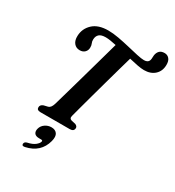

<svg xmlns="http://www.w3.org/2000/svg" viewBox="-236 -908 1191 1305"><g transform="rotate(30 359.0 -255.5)"><path d="M336 -89Q332 -74 335.2 -67Q338.5 -60 348.5 -57L381.5 -49.5Q400.5 -41 399.5 -26Q398.5 0 366.5 0H135.5Q107.5 0 108 -23Q108.5 -42.5 132 -51L163.5 -58.5Q184 -63.5 195 -99Q202 -123.5 216.8 -175Q231.5 -226.5 250.2 -292Q269 -357.5 288 -426Q307 -494.5 323.8 -553.8Q340.5 -613 351 -651Q326 -656.5 304.8 -659.8Q283.5 -663 267.5 -663Q232.5 -663 216.8 -648.8Q201 -634.5 200 -609Q199 -592.5 205 -579.8Q211 -567 210.5 -549.5Q210.5 -527.5 196 -512.8Q181.5 -498 156.5 -498Q128 -498 111 -518.8Q94 -539.5 95.5 -576Q97.5 -633.5 139.5 -672.8Q181.5 -712 260 -712Q297 -712 342 -703.8Q387 -695.5 431.5 -684.8Q476 -674 512.5 -666Q549 -658 569.5 -658Q601 -658 608 -683Q610.5 -692 610.2 -701.2Q610 -710.5 611.5 -721Q615 -743 628.2 -756.8Q641.5 -770.5 667.5 -770.5Q690 -770.5 704.2 -754Q718.5 -737.5 718 -706Q717.5 -657.5 686 -628.5Q654.5 -599.5 602.5 -599.5Q581 -599.5 549.8 -605.5Q518.5 -611.5 483 -620Q471 -579 454.5 -519.8Q438 -460.5 419.5 -394.5Q401 -328.5 384 -266.2Q367 -204 354.2 -156.8Q341.5 -109.5 336 -89ZM217.5 158Q190 158 180 143.5Q170 129 176 107Q182.5 82 204.8 66.5Q227 51 254 51Q284.5 51 298.5 71Q312.5 91 302 131Q275 233.5 164.5 257.5Q140.5 263 141 245.5Q142 229 162.5 224Q200 216 220 200.2Q240 184.5 244 169.5Q247 158 234 158Z"/></g></svg>

Font: Fraunces 72pt S050 SemiBold
Style: Italic
Weight: 600
Italic angle: -16°
Version: Version 1.000; ttfautohint (v1.8.3)